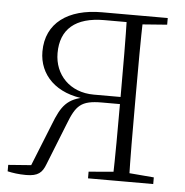

<svg xmlns="http://www.w3.org/2000/svg" viewBox="-52 -774 801 833"><g transform="rotate(5 348.5 -357.0)"><path d="M11 0C33 5 60 9 92 9C144 9 162 -8 176 -45L248 -226C280 -309 301 -333 392 -333H503V-364H354C250 -364 182 -436 182 -530C182 -634 246 -690 372 -690H504V-723H358C212 -723 116 -656 116 -531C116 -430 191 -352 323 -342L324 -350C240 -336 216 -302 184 -219L105 -22L130 -37L11 -28ZM468 0H539C536 -110 536 -221 536 -333V-390C536 -502 536 -613 539 -723H468C471 -613 471 -503 471 -357V-343C471 -221 471 -110 468 0ZM361 0H645V-29L513 -40H491L361 -29ZM503 -684H513L645 -694V-723H503Z"/></g></svg>

Font: Source Han Serif CN VF
Style: Regular
Weight: 250
Designer: Ryoko NISHIZUKA 西塚涼子 (kana & ideographs); Frank Grießhammer (Latin, Greek & Cyrillic); Wenlong ZHANG 张文龙 (bopomofo); San
Foundry: Adobe
Version: Version 2.002;hotconv 1.1.0;makeotfexe 2.6.0